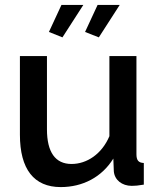

<svg xmlns="http://www.w3.org/2000/svg" viewBox="-20 -751 649 781"><path d="M234 -599 319 -731H230L179 -621ZM382 -599 467 -731H377L326 -621ZM61 -203C61 -63 118 10 227 10C316 10 394 -30 441 -106L443 -54C446 -19 476 5 516 5C529 5 542 4 565 0V-88C543 -89 535 -99 535 -124V-523H425V-197C394 -124 333 -84 271 -84C205 -84 171 -132 171 -225V-523H61Z"/></svg>

Font: FIGSv2-sans-serif SemiBold
Style: Regular
Weight: 600
Designer: Matt McInerney, Pablo Impallari, Rodrigo Fuenzalida,Mirko Velimirovic
Foundry: Matt McInerney, Pablo Impallari, Rodrigo Fuenzalida
Version: Version 4.021;hotconv 1.0.109;makeotfexe 2.5.65596